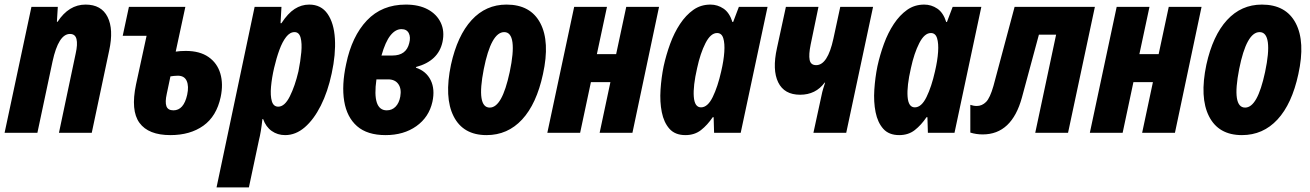

<svg xmlns="http://www.w3.org/2000/svg" viewBox="-30 -579 5710 837"><path d="M-10 0 107 -549H222L218 -484H221Q270 -559 343 -559Q412 -559 439 -505Q466 -451 446 -359L370 0H227L300 -346Q309 -386 303.5 -408.5Q298 -431 275 -431Q225 -431 199 -311L133 0Z M713 10Q617 10 578 -43.5Q539 -97 563 -211L609 -423H505L532 -549H778L736 -354Q756 -357 780 -357Q841 -357 879 -330.5Q917 -304 930.5 -258.5Q944 -213 932 -156Q914 -72 856.5 -31Q799 10 713 10ZM697 -170Q689 -134 695.5 -116Q702 -98 726 -98Q771 -98 786 -166Q794 -203 784 -226Q774 -249 745 -249Q736 -249 728 -248Q720 -247 713 -246Z M914 238 1080 -549H1197L1193 -478H1197Q1225 -521 1254.5 -540Q1284 -559 1318 -559Q1370 -559 1398 -518.5Q1426 -478 1430 -410Q1434 -342 1416 -259Q1399 -179 1368.5 -118.5Q1338 -58 1298.5 -24Q1259 10 1213 10Q1180 10 1154.5 -8Q1129 -26 1117 -60H1114Q1111 -32 1107 -8Q1103 16 1099 31L1055 238ZM1183 -114Q1211 -114 1233.5 -159Q1256 -204 1271 -268Q1280 -313 1283.5 -351.5Q1287 -390 1280.5 -414.5Q1274 -439 1254 -439Q1234 -439 1217.5 -418Q1201 -397 1188 -361.5Q1175 -326 1165 -283Q1155 -240 1151.5 -201Q1148 -162 1155 -138Q1162 -114 1183 -114Z M1651 10Q1571 10 1526.5 -29Q1482 -68 1470.5 -138Q1459 -208 1479 -300Q1504 -421 1569.5 -490Q1635 -559 1739 -559Q1796 -559 1835 -538Q1874 -517 1891.5 -480Q1909 -443 1899 -396Q1881 -313 1784 -287L1783 -284Q1828 -269 1847.5 -229.5Q1867 -190 1855 -135Q1840 -68 1785 -29Q1730 10 1651 10ZM1720 -452Q1694 -452 1672 -424.5Q1650 -397 1633 -337H1681Q1741 -337 1754 -391Q1761 -417 1752 -434.5Q1743 -452 1720 -452ZM1656 -98Q1679 -98 1694.5 -114Q1710 -130 1715 -158Q1721 -192 1706.5 -212.5Q1692 -233 1662 -233H1611Q1592 -98 1656 -98Z M2091 10Q1989 10 1947.5 -72Q1906 -154 1936 -297Q1964 -424 2026 -491.5Q2088 -559 2178 -559Q2283 -559 2325.5 -478Q2368 -397 2337 -256Q2309 -126 2246 -58Q2183 10 2091 10ZM2105 -110Q2132 -110 2153.5 -148Q2175 -186 2192 -265Q2210 -350 2204 -394.5Q2198 -439 2168 -439Q2111 -439 2079 -278Q2046 -110 2105 -110Z M2356 0 2473 -549H2616L2572 -343H2656L2700 -549H2843L2727 0H2584L2631 -221H2546L2499 0Z M2958 10Q2913 10 2888.5 -17.5Q2864 -45 2855 -90Q2846 -135 2849.5 -188Q2853 -241 2863 -290Q2874 -340 2891.5 -388Q2909 -436 2934.5 -474.5Q2960 -513 2992.5 -536Q3025 -559 3067 -559Q3098 -559 3124 -541.5Q3150 -524 3163 -483H3166L3191 -549H3316L3199 0H3083L3081 -68H3077Q3054 -34 3026 -12Q2998 10 2958 10ZM3026 -111Q3055 -111 3077 -156Q3099 -201 3114 -268Q3125 -315 3127.5 -352.5Q3130 -390 3123 -412.5Q3116 -435 3096 -435Q3068 -435 3045.5 -391Q3023 -347 3009 -282Q2991 -204 2994.5 -157.5Q2998 -111 3026 -111Z M3516 0 3552 -166Q3554 -177 3558.5 -192Q3563 -207 3567 -219H3565Q3526 -166 3458 -166Q3389 -166 3362.5 -220Q3336 -274 3357 -369L3396 -549H3538L3504 -385Q3495 -341 3499.5 -318Q3504 -295 3528 -295Q3578 -295 3603 -410L3633 -549H3776L3659 0Z M3890 10Q3845 10 3820.5 -17.5Q3796 -45 3787 -90Q3778 -135 3781.5 -188Q3785 -241 3795 -290Q3806 -340 3823.5 -388Q3841 -436 3866.5 -474.5Q3892 -513 3924.5 -536Q3957 -559 3999 -559Q4030 -559 4056 -541.5Q4082 -524 4095 -483H4098L4123 -549H4248L4131 0H4015L4013 -68H4009Q3986 -34 3958 -12Q3930 10 3890 10ZM3958 -111Q3987 -111 4009 -156Q4031 -201 4046 -268Q4057 -315 4059.5 -352.5Q4062 -390 4055 -412.5Q4048 -435 4028 -435Q4000 -435 3977.5 -391Q3955 -347 3941 -282Q3923 -204 3926.5 -157.5Q3930 -111 3958 -111Z M4254 7Q4226 7 4200 -1V-122Q4206 -120 4213 -118.5Q4220 -117 4228 -117Q4251 -117 4268.5 -134.5Q4286 -152 4301 -205L4393 -549H4743L4626 0H4483L4574 -428H4499L4425 -154Q4381 7 4254 7Z M4721 0 4838 -549H4981L4937 -343H5021L5065 -549H5208L5092 0H4949L4996 -221H4911L4864 0Z M5384 10Q5282 10 5240.5 -72Q5199 -154 5229 -297Q5257 -424 5319 -491.5Q5381 -559 5471 -559Q5576 -559 5618.5 -478Q5661 -397 5630 -256Q5602 -126 5539 -58Q5476 10 5384 10ZM5398 -110Q5425 -110 5446.5 -148Q5468 -186 5485 -265Q5503 -350 5497 -394.5Q5491 -439 5461 -439Q5404 -439 5372 -278Q5339 -110 5398 -110Z"/></svg>

Font: Noto Sans ExtraCondensed ExtraBold
Style: Italic
Weight: 800
Width: 2
Italic angle: -12°
Designer: Monotype Design Team
Foundry: Monotype Imaging Inc.
Version: Version 2.013; ttfautohint (v1.8.4.7-5d5b)